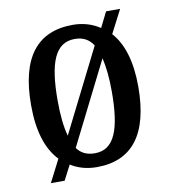

<svg xmlns="http://www.w3.org/2000/svg" viewBox="-73 -639 654 741"><g transform="rotate(-10 254.0 -268.0)"><path d="M112 -48 67 40H121L151 -18C180 0 213 10 253 10C391 10 464 -81 464 -269C464 -368 441 -440 400 -485L447 -576H392L362 -516C332 -536 296 -547 256 -547C116 -547 44 -456 44 -269C44 -166 68 -94 112 -48ZM326 -454 163 -129C153 -165 148 -211 148 -269C148 -417 177 -492 254 -492C286 -492 309 -480 326 -454ZM255 -44C223 -44 201 -55 185 -77L347 -400C355 -366 360 -322 360 -268C360 -121 332 -44 255 -44Z"/></g></svg>

Font: Noto Serif Thai Condensed Medium
Style: Regular
Weight: 500
Width: 3
Designer: Monotype Design Team
Foundry: Monotype Imaging Inc.
Version: Version 2.002